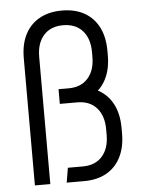

<svg xmlns="http://www.w3.org/2000/svg" viewBox="-51 -741 580 782"><g transform="rotate(-5 238.5 -350.0)"><path d="M60 0V-520H123V0ZM190 0 200 -60H261V0ZM190 -322V-382H261V-322ZM369 -179V-203H432V-179ZM339 -501V-521H402V-501ZM60 -520Q60 -577 80.5 -617Q101 -657 139.5 -678.5Q178 -700 231 -700V-640Q180 -640 151.5 -608Q123 -576 123 -520ZM402 -520H339Q339 -576 310.5 -608Q282 -640 231 -640V-700Q285 -700 323 -678.5Q361 -657 381.5 -617Q402 -577 402 -520ZM402 -502Q402 -446 381.5 -405.5Q361 -365 323 -343.5Q285 -322 231 -322V-382Q282 -382 310.5 -414Q339 -446 339 -502ZM432 -202H369Q369 -258 340.5 -290Q312 -322 261 -322V-382Q315 -382 353 -360.5Q391 -339 411.5 -299Q432 -259 432 -202ZM432 -180Q432 -124 411.5 -83.5Q391 -43 353 -21.5Q315 0 261 0V-60Q312 -60 340.5 -92Q369 -124 369 -180Z"/></g></svg>

Font: Akshar Light Light
Style: Regular
Weight: 300
Version: Version 1.100